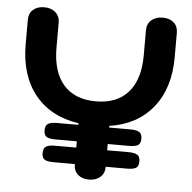

<svg xmlns="http://www.w3.org/2000/svg" viewBox="-52 -762 825 824"><g transform="rotate(5 361.0 -350.0)"><path d="M682 -650V-545Q682 -412 615 -328.5Q548 -245 428 -227V-220H520Q546 -220 558 -212.5Q570 -205 570 -184Q570 -163 558 -156Q546 -149 520 -149H428V-122H520Q546 -122 558 -114.5Q570 -107 570 -86Q570 -65 558 -58Q546 -51 520 -51H428V-50Q428 -23 409.5 -6.5Q391 10 361 10Q331 10 313 -6Q295 -22 295 -50V-51H203Q177 -51 165 -58Q153 -65 153 -86Q153 -107 165 -114.5Q177 -122 203 -122H295V-149H203Q177 -149 165 -156Q153 -163 153 -184Q153 -205 165 -212.5Q177 -220 203 -220H295V-227Q174 -245 107 -328Q40 -411 40 -545V-650Q40 -678 58 -694Q76 -710 106 -710Q136 -710 154.5 -693.5Q173 -677 173 -650V-542Q173 -438 221.5 -382.5Q270 -327 361 -327Q452 -327 500.5 -382.5Q549 -438 549 -542V-650Q549 -677 567.5 -693.5Q586 -710 616 -710Q646 -710 664 -694Q682 -678 682 -650Z"/></g></svg>

Font: Kodchasan
Style: Bold
Weight: 700
Designer: Katatrad Aksorn Co.,Ltd.
Foundry: Cadson Demak Co.,Ltd.
Version: Version 1.000; ttfautohint (v1.6)